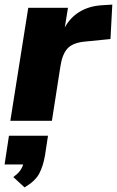

<svg xmlns="http://www.w3.org/2000/svg" viewBox="-32 -526 509 836"><path d="M13 0 91 -492H264L250 -406Q273 -449 313.5 -474Q354 -499 409 -503L457 -506L449 -356L338 -345Q285 -340 262 -315Q239 -290 231 -237L194 0ZM75 290 26 245Q44 232 54 219Q64 206 69 190H-12L7 65H177L164 150Q156 197 139 229.5Q122 262 75 290Z"/></svg>

Font: Nunito Sans Black
Style: Italic
Weight: 900
Italic angle: -9°
Designer: Vernon Adams
Foundry: Vernon Adams
Version: Version 3.006; ttfautohint (v1.8.3)